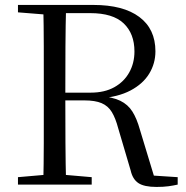

<svg xmlns="http://www.w3.org/2000/svg" viewBox="-20 -748 755 778"><path d="M52.8 0V-30.1L190.9 -42.1H212.9L351.6 -30.1V0ZM155.3 0Q157.3 -83.6 157.4 -167.7Q157.5 -251.7 157.5 -336.8V-391.1Q157.5 -476.1 157.4 -560.4Q157.3 -644.8 155.3 -728H247.9Q245.7 -645.2 245.2 -558.2Q244.7 -471.2 244.7 -366V-345.7Q244.7 -254.7 245.2 -169.4Q245.7 -84.1 247.9 0ZM614.2 9.5Q564.2 9.5 540.8 -6.1Q517.4 -21.7 509.4 -57.5L459.1 -227.8Q448.1 -269.6 432.9 -294.3Q417.8 -318.9 391.7 -330Q365.7 -341.2 321.1 -341.2H202.6V-372.6H347.7Q403.7 -372.6 443.3 -394.7Q482.8 -416.8 503.8 -454.7Q524.8 -492.6 524.8 -539.4Q524.8 -611.8 481.1 -653.3Q437.4 -694.8 345.6 -694.8H202.2V-728H358.6Q479.3 -728 544.5 -679.3Q609.8 -630.6 609.8 -540Q609.8 -490.9 584.6 -449.5Q559.4 -408.1 508.7 -381.3Q457.9 -354.5 381.6 -349.3V-358.9Q435.9 -355.1 467.3 -339.7Q498.7 -324.4 516.6 -295.8Q534.5 -267.3 546.8 -223L609.1 -17.7L568.4 -38.7L700 -30.1V0Q683.2 3.8 662.6 6.7Q641.9 9.5 614.2 9.5ZM52.8 -698V-728H202.2V-686.9H190.9Z"/></svg>

Font: Noto Serif SC
Style: Regular
Weight: 200
Designer: Ryoko NISHIZUKA 西塚涼子 (kana & ideographs); Frank Grießhammer (Latin, Greek & Cyrillic); Wenlong ZHANG 张文龙 (bopomofo); San
Foundry: Adobe
Version: Version 2.001;hotconv 1.1.0;makeotfexe 2.6.0